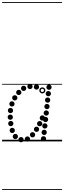

<svg xmlns="http://www.w3.org/2000/svg" viewBox="-25 -1349 612 1832"><path d="M442.5 -492Q432 -492 424.8 -499.2Q417.5 -506.5 417.5 -517Q417.5 -527.5 424.8 -534.8Q432 -542 442.5 -542Q453 -542 460.2 -534.8Q467.5 -527.5 467.5 -517Q467.5 -506.5 460.2 -499.2Q453 -492 442.5 -492ZM436 -430.5Q425.5 -430.5 418.2 -437.8Q411 -445 411 -455.5Q411 -466 418.2 -473.2Q425.5 -480.5 436 -480.5Q446.5 -480.5 453.8 -473.2Q461 -466 461 -455.5Q461 -445 453.8 -437.8Q446.5 -430.5 436 -430.5ZM429.5 -369Q419 -369 411.8 -376.2Q404.5 -383.5 404.5 -394Q404.5 -404.5 411.8 -411.8Q419 -419 429.5 -419Q440 -419 447.2 -411.8Q454.5 -404.5 454.5 -394Q454.5 -383.5 447.2 -376.2Q440 -369 429.5 -369ZM423 -307.5Q412.5 -307.5 405.2 -314.8Q398 -322 398 -332.5Q398 -343 405.2 -350.2Q412.5 -357.5 423 -357.5Q433.5 -357.5 440.8 -350.2Q448 -343 448 -332.5Q448 -322 440.8 -314.8Q433.5 -307.5 423 -307.5ZM416.5 -246Q406 -246 398.8 -253.2Q391.5 -260.5 391.5 -271Q391.5 -281.5 398.8 -288.8Q406 -296 416.5 -296Q427 -296 434.2 -288.8Q441.5 -281.5 441.5 -271Q441.5 -260.5 434.2 -253.2Q427 -246 416.5 -246ZM409.5 -184Q399 -184 391.8 -191.2Q384.5 -198.5 384.5 -209Q384.5 -219.5 391.8 -226.8Q399 -234 409.5 -234Q420 -234 427.2 -226.8Q434.5 -219.5 434.5 -209Q434.5 -198.5 427.2 -191.2Q420 -184 409.5 -184ZM403 -122.5Q392.5 -122.5 385.2 -129.8Q378 -137 378 -147.5Q378 -158 385.2 -165.2Q392.5 -172.5 403 -172.5Q413.5 -172.5 420.8 -165.2Q428 -158 428 -147.5Q428 -137 420.8 -129.8Q413.5 -122.5 403 -122.5ZM396.5 -61Q386 -61 378.8 -68.2Q371.5 -75.5 371.5 -86Q371.5 -96.5 378.8 -103.8Q386 -111 396.5 -111Q407 -111 414.2 -103.8Q421.5 -96.5 421.5 -86Q421.5 -75.5 414.2 -68.2Q407 -61 396.5 -61ZM390 0.5Q379.5 0.5 372.2 -6.8Q365 -14 365 -24.5Q365 -35 372.2 -42.2Q379.5 -49.5 390 -49.5Q400.5 -49.5 407.8 -42.2Q415 -35 415 -24.5Q415 -14 407.8 -6.8Q400.5 0.5 390 0.5ZM323 -494Q312.5 -494 305.2 -501.2Q298 -508.5 298 -519Q298 -529.5 305.2 -536.8Q312.5 -544 323 -544Q333.5 -544 340.8 -536.8Q348 -529.5 348 -519Q348 -508.5 340.8 -501.2Q333.5 -494 323 -494ZM261 -499Q250.5 -499 243.2 -506.2Q236 -513.5 236 -524Q236 -534.5 243.2 -541.8Q250.5 -549 261 -549Q271.5 -549 278.8 -541.8Q286 -534.5 286 -524Q286 -513.5 278.8 -506.2Q271.5 -499 261 -499ZM200.5 -481Q190 -481 182.8 -488.2Q175.5 -495.5 175.5 -506Q175.5 -516.5 182.8 -523.8Q190 -531 200.5 -531Q211 -531 218.2 -523.8Q225.5 -516.5 225.5 -506Q225.5 -495.5 218.2 -488.2Q211 -481 200.5 -481ZM154 -442Q143.5 -442 136.2 -449.2Q129 -456.5 129 -467Q129 -477.5 136.2 -484.8Q143.5 -492 154 -492Q164.5 -492 171.8 -484.8Q179 -477.5 179 -467Q179 -456.5 171.8 -449.2Q164.5 -442 154 -442ZM116 -390.5Q105.5 -390.5 98.2 -397.8Q91 -405 91 -415.5Q91 -426 98.2 -433.2Q105.5 -440.5 116 -440.5Q126.5 -440.5 133.8 -433.2Q141 -426 141 -415.5Q141 -405 133.8 -397.8Q126.5 -390.5 116 -390.5ZM89 -332.5Q78.5 -332.5 71.2 -339.8Q64 -347 64 -357.5Q64 -368 71.2 -375.2Q78.5 -382.5 89 -382.5Q99.5 -382.5 106.8 -375.2Q114 -368 114 -357.5Q114 -347 106.8 -339.8Q99.5 -332.5 89 -332.5ZM75 -269.5Q64.5 -269.5 57.2 -276.8Q50 -284 50 -294.5Q50 -305 57.2 -312.2Q64.5 -319.5 75 -319.5Q85.5 -319.5 92.8 -312.2Q100 -305 100 -294.5Q100 -284 92.8 -276.8Q85.5 -269.5 75 -269.5ZM73 -206Q62.5 -206 55.2 -213.2Q48 -220.5 48 -231Q48 -241.5 55.2 -248.8Q62.5 -256 73 -256Q83.5 -256 90.8 -248.8Q98 -241.5 98 -231Q98 -220.5 90.8 -213.2Q83.5 -206 73 -206ZM78 -145Q67.5 -145 60.2 -152.2Q53 -159.5 53 -170Q53 -180.5 60.2 -187.8Q67.5 -195 78 -195Q88.5 -195 95.8 -187.8Q103 -180.5 103 -170Q103 -159.5 95.8 -152.2Q88.5 -145 78 -145ZM92 -79.5Q81.5 -79.5 74.2 -86.8Q67 -94 67 -104.5Q67 -115 74.2 -122.2Q81.5 -129.5 92 -129.5Q102.5 -129.5 109.8 -122.2Q117 -115 117 -104.5Q117 -94 109.8 -86.8Q102.5 -79.5 92 -79.5ZM121.5 -21.5Q111 -21.5 103.8 -28.8Q96.5 -36 96.5 -46.5Q96.5 -57 103.8 -64.2Q111 -71.5 121.5 -71.5Q132 -71.5 139.2 -64.2Q146.5 -57 146.5 -46.5Q146.5 -36 139.2 -28.8Q132 -21.5 121.5 -21.5ZM175.5 8.5Q165 8.5 157.8 1.2Q150.5 -6 150.5 -16.5Q150.5 -27 157.8 -34.2Q165 -41.5 175.5 -41.5Q186 -41.5 193.2 -34.2Q200.5 -27 200.5 -16.5Q200.5 -6 193.2 1.2Q186 8.5 175.5 8.5ZM236.5 2.5Q226 2.5 218.8 -4.8Q211.5 -12 211.5 -22.5Q211.5 -33 218.8 -40.2Q226 -47.5 236.5 -47.5Q247 -47.5 254.2 -40.2Q261.5 -33 261.5 -22.5Q261.5 -12 254.2 -4.8Q247 2.5 236.5 2.5ZM285.5 -38Q275 -38 267.8 -45.2Q260.5 -52.5 260.5 -63Q260.5 -73.5 267.8 -80.8Q275 -88 285.5 -88Q296 -88 303.2 -80.8Q310.5 -73.5 310.5 -63Q310.5 -52.5 303.2 -45.2Q296 -38 285.5 -38ZM323.5 -90.5Q313 -90.5 305.8 -97.8Q298.5 -105 298.5 -115.5Q298.5 -126 305.8 -133.2Q313 -140.5 323.5 -140.5Q334 -140.5 341.2 -133.2Q348.5 -126 348.5 -115.5Q348.5 -105 341.2 -97.8Q334 -90.5 323.5 -90.5ZM353.5 -144Q343 -144 335.8 -151.2Q328.5 -158.5 328.5 -169Q328.5 -179.5 335.8 -186.8Q343 -194 353.5 -194Q364 -194 371.2 -186.8Q378.5 -179.5 378.5 -169Q378.5 -158.5 371.2 -151.2Q364 -144 353.5 -144ZM379 -198.5Q368.5 -198.5 361.2 -205.8Q354 -213 354 -223.5Q354 -234 361.2 -241.2Q368.5 -248.5 379 -248.5Q389.5 -248.5 396.8 -241.2Q404 -234 404 -223.5Q404 -213 396.8 -205.8Q389.5 -198.5 379 -198.5ZM379 -457.5Q367 -457.5 358.5 -466Q350 -474.5 350 -486.5Q350 -498.5 358.5 -507Q367 -515.5 379 -515.5Q391 -515.5 399.5 -507Q408 -498.5 408 -486.5Q408 -474.5 399.5 -466Q391 -457.5 379 -457.5ZM379 -471Q385.5 -471 390 -475.8Q394.5 -480.5 394.5 -487Q394.5 -493 390 -497.5Q385.5 -502 379 -502Q372.5 -502 368 -497.5Q363.5 -493 363.5 -487Q363.5 -480.5 368 -475.8Q372.5 -471 379 -471ZM-5 455H567.5V463H-5ZM-5 -16H567.5V0H-5ZM-5 -549H567.5V-541H-5ZM-5 -1329H567.5V-1321H-5Z"/></svg>

Font: Edu SA Dotted Guide
Style: Regular
Weight: 400
Designer: Tina and Corey Anderson, Eben Sorkin, Mirko Velimirovic
Foundry: Google for Education
Version: Version 2.000